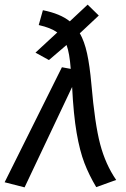

<svg xmlns="http://www.w3.org/2000/svg" viewBox="-36 -796 545 828"><path d="M465 -20 379 11Q348 -41 328 -93Q308 -145 294.5 -223Q281 -301 275 -421L70 12L-16 -10L231 -506L269 -499Q264 -567 251 -602L175 -537L117 -569L211 -656Q184 -676 131 -688L149 -752Q224 -737 265 -704L342 -776L390 -729L311 -655L308 -653Q328 -618 339.5 -565.5Q351 -513 358 -434Q373 -261 396 -174Q419 -87 465 -20Z"/></svg>

Font: FiraGO
Style: Italic
Weight: 400
Italic angle: -8°
Designer: bBox Type GmbH
Foundry: bBox Type GmbH
Version: Version 1.001